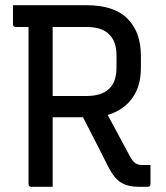

<svg xmlns="http://www.w3.org/2000/svg" viewBox="-20 -720 640 740"><path d="M183 0H101Q90 0 90 -11V-616H41Q30 -616 30 -627V-700H312Q420 -700 471.5 -648Q523 -596 523 -506V-457Q523 -388 489.5 -341.5Q456 -295 395 -277Q416 -238 437 -199Q458 -160 480 -119Q491 -98 502 -91Q513 -84 529 -84H560V-11Q560 0 549 0H515Q474 0 448 -15.5Q422 -31 401 -70Q376 -120 350.5 -169.5Q325 -219 300 -268H183ZM313 -616H183V-350H313Q429 -350 429 -459V-507Q429 -560 401 -587Q374 -616 313 -616Z"/></svg>

Font: Recursive Sn Lnr St
Style: Regular
Weight: 400
Version: Version 1.079;hotconv 1.0.112;makeotfexe 2.5.65598; ttfautoh